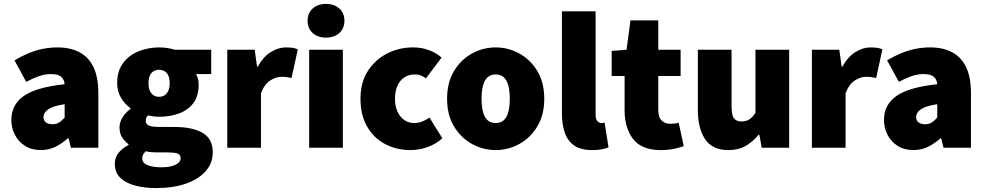

<svg xmlns="http://www.w3.org/2000/svg" viewBox="-20 -754 5030 980"><path d="M188 12Q141 12 107.5 -9.5Q74 -31 56 -66Q38 -101 38 -142Q38 -220 102 -264.5Q166 -309 310 -324Q308 -342 300 -353.5Q292 -365 277 -370.5Q262 -376 240 -376Q213 -376 183 -366.5Q153 -357 114 -336L54 -446Q89 -467 125 -482Q161 -497 198 -504.5Q235 -512 274 -512Q339 -512 385.5 -487.5Q432 -463 457 -411.5Q482 -360 482 -278V0H342L330 -48H326Q296 -21 262.5 -4.5Q229 12 188 12ZM248 -120Q269 -120 283 -129.5Q297 -139 310 -154V-222Q269 -216 245.5 -206Q222 -196 212 -183Q202 -170 202 -156Q202 -139 214 -129.5Q226 -120 248 -120Z M776 206Q719 206 671 193.5Q623 181 594.5 154Q566 127 566 82Q566 51 584 27.5Q602 4 636 -14V-18Q617 -32 603.5 -52.5Q590 -73 590 -104Q590 -130 605.5 -155Q621 -180 646 -198V-202Q619 -220 598.5 -253.5Q578 -287 578 -330Q578 -392 608.5 -432.5Q639 -473 688 -492.5Q737 -512 792 -512Q813 -512 833.5 -509Q854 -506 872 -500H1058V-376H982V-372Q989 -360 991.5 -348Q994 -336 994 -322Q994 -264 967 -228Q940 -192 894 -175Q848 -158 792 -158Q780 -158 766.5 -159.5Q753 -161 736 -165Q729 -158 726.5 -152.5Q724 -147 724 -136Q724 -120 740.5 -113Q757 -106 794 -106H869Q963 -106 1014.5 -75.5Q1066 -45 1066 24Q1066 78 1030.5 119Q995 160 930 183Q865 206 776 206ZM792 -260Q808 -260 820 -267.5Q832 -275 839 -290.5Q846 -306 846 -330Q846 -365 831 -381.5Q816 -398 792 -398Q768 -398 753 -381.5Q738 -365 738 -330Q738 -306 745 -290.5Q752 -275 764 -267.5Q776 -260 792 -260ZM804 100Q832 100 854 94.5Q876 89 889 78.5Q902 68 902 54Q902 34 884.5 29Q867 24 835 24H796Q766 24 750.5 22.5Q735 21 724 18Q715 27 710.5 35Q706 43 706 54Q706 78 733.5 89Q761 100 804 100Z M1140 0V-500H1280L1292 -414H1296Q1324 -465 1362.5 -488.5Q1401 -512 1438 -512Q1461 -512 1475.5 -509.5Q1490 -507 1500 -502L1468 -356Q1455 -359 1444 -360.5Q1433 -362 1416 -362Q1389 -362 1359.5 -343.5Q1330 -325 1312 -278V0Z M1558 0V-500H1730V0ZM1644 -562Q1602 -562 1576 -585.5Q1550 -609 1550 -648Q1550 -687 1576 -710.5Q1602 -734 1644 -734Q1686 -734 1712 -710.5Q1738 -687 1738 -648Q1738 -609 1712 -585.5Q1686 -562 1644 -562Z M2076 12Q2003 12 1945 -19Q1887 -50 1853.5 -108.5Q1820 -167 1820 -250Q1820 -333 1857.5 -391.5Q1895 -450 1956 -481Q2017 -512 2088 -512Q2133 -512 2170 -498Q2207 -484 2234 -460L2154 -354Q2142 -363 2129 -368.5Q2116 -374 2098 -374Q2067 -374 2044 -359Q2021 -344 2008.5 -316Q1996 -288 1996 -250Q1996 -212 2009 -184Q2022 -156 2044 -141Q2066 -126 2094 -126Q2115 -126 2134.5 -133.5Q2154 -141 2172 -154L2238 -48Q2207 -20 2164 -4Q2121 12 2076 12Z M2510 12Q2446 12 2389.5 -19Q2333 -50 2297.5 -108.5Q2262 -167 2262 -250Q2262 -333 2297.5 -391.5Q2333 -450 2389.5 -481Q2446 -512 2510 -512Q2574 -512 2630.5 -481Q2687 -450 2722.5 -391.5Q2758 -333 2758 -250Q2758 -167 2722.5 -108.5Q2687 -50 2630.5 -19Q2574 12 2510 12ZM2510 -126Q2536 -126 2552 -141Q2568 -156 2575 -184Q2582 -212 2582 -250Q2582 -288 2575 -316Q2568 -344 2552 -359Q2536 -374 2510 -374Q2484 -374 2468 -359Q2452 -344 2445 -316Q2438 -288 2438 -250Q2438 -212 2445 -184Q2452 -156 2468 -141Q2484 -126 2510 -126Z M3002 12Q2944 12 2910.5 -11.5Q2877 -35 2862.5 -77.5Q2848 -120 2848 -176V-696H3020V-170Q3020 -145 3029.5 -135.5Q3039 -126 3048 -126Q3053 -126 3056.5 -126.5Q3060 -127 3066 -128L3086 -2Q3073 4 3052 8Q3031 12 3002 12Z M3352 12Q3255 12 3211.5 -44.5Q3168 -101 3168 -192V-366H3102V-494L3178 -500L3198 -650H3340V-500H3454V-366H3340V-195Q3340 -154 3358 -138Q3376 -122 3400 -122Q3412 -122 3423.5 -123.5Q3435 -125 3444 -128L3470 -8Q3451 -1 3421 5.5Q3391 12 3352 12Z M3698 12Q3616 12 3579 -43.5Q3542 -99 3542 -192V-500H3714V-214Q3714 -166 3726.5 -150Q3739 -134 3764 -134Q3788 -134 3804 -144Q3820 -154 3836 -178V-500H4008V0H3868L3856 -66H3852Q3822 -30 3785.5 -9Q3749 12 3698 12Z M4124 0V-500H4264L4276 -414H4280Q4308 -465 4346.5 -488.5Q4385 -512 4422 -512Q4445 -512 4459.5 -509.5Q4474 -507 4484 -502L4452 -356Q4439 -359 4428 -360.5Q4417 -362 4400 -362Q4373 -362 4343.5 -343.5Q4314 -325 4296 -278V0Z M4642 12Q4595 12 4561.5 -9.5Q4528 -31 4510 -66Q4492 -101 4492 -142Q4492 -220 4556 -264.5Q4620 -309 4764 -324Q4762 -342 4754 -353.5Q4746 -365 4731 -370.5Q4716 -376 4694 -376Q4667 -376 4637 -366.5Q4607 -357 4568 -336L4508 -446Q4543 -467 4579 -482Q4615 -497 4652 -504.5Q4689 -512 4728 -512Q4793 -512 4839.5 -487.5Q4886 -463 4911 -411.5Q4936 -360 4936 -278V0H4796L4784 -48H4780Q4750 -21 4716.5 -4.5Q4683 12 4642 12ZM4702 -120Q4723 -120 4737 -129.5Q4751 -139 4764 -154V-222Q4723 -216 4699.5 -206Q4676 -196 4666 -183Q4656 -170 4656 -156Q4656 -139 4668 -129.5Q4680 -120 4702 -120Z"/></svg>

Font: Source Sans 3 Black
Style: Regular
Weight: 900
Designer: Paul D. Hunt
Foundry: Adobe
Version: Version 3.046;hotconv 1.0.118;makeotfexe 2.5.65603